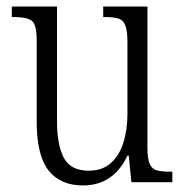

<svg xmlns="http://www.w3.org/2000/svg" viewBox="-20 -556 566 586"><path d="M233 10Q164 10 128 -36Q92 -82 92 -185V-434Q92 -482 76.5 -493Q61 -504 23 -504H16V-536H154V-186Q154 -113 175 -74Q196 -35 251 -35Q292 -35 318 -58Q344 -81 356.5 -120.5Q369 -160 369 -210V-426Q369 -462 362.5 -478.5Q356 -495 341 -499.5Q326 -504 300 -504H295V-536H430V-104Q430 -71 437 -55.5Q444 -40 459 -36Q474 -32 499 -32H506V0H381L373 -81H369Q326 10 233 10Z"/></svg>

Font: Noto Serif Lao Condensed Light
Style: Regular
Weight: 300
Width: 3
Designer: Monotype Design Team
Foundry: Monotype Imaging Inc.
Version: Version 2.003; ttfautohint (v1.8.4.7-5d5b)